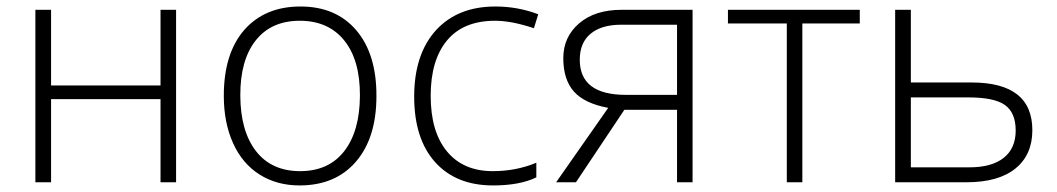

<svg xmlns="http://www.w3.org/2000/svg" viewBox="-20 -561 3255 591"><path d="M137.2 -530.8V-297.9H474.1V-530.8H522V0H474.1V-255.9H137.2V0H88.9V-530.8Z M767.1 -436.5Q719.2 -376 719.7 -266.6Q720.2 -157.2 768.1 -95.7Q815.9 -34.2 903.8 -34.2Q991.7 -34.2 1039.6 -95.7Q1087.4 -157.2 1087.9 -266.6Q1088.4 -376 1039.6 -436.5Q990.7 -497.1 902.8 -497.1Q814.9 -497.1 767.1 -436.5ZM1138.7 -265.1Q1138.7 -136.7 1075.7 -63.5Q1012.7 9.8 901.9 9.8Q832 9.8 778.8 -23.9Q725.6 -57.6 697.3 -120.6Q668.9 -183.6 668.9 -266.1Q668.9 -396.5 731.9 -468.8Q795.4 -541 904.8 -541Q1014.2 -541 1076.7 -467.8Q1139.2 -394.5 1138.7 -265.1Z M1497.6 9.8Q1383.8 9.8 1319.3 -62Q1254.9 -133.8 1254.9 -263.7Q1254.9 -393.6 1321.8 -467.8Q1388.7 -541 1504.9 -541Q1573.7 -541 1636.7 -517.1L1623.5 -474.1Q1554.7 -497.1 1503.9 -497.1Q1406.2 -497.1 1356 -436.5Q1305.7 -376 1305.7 -266.1Q1305.7 -155.3 1356 -94.7Q1406.2 -34.2 1496.6 -34.2Q1568.8 -34.2 1630.9 -60.1V-15.1Q1580.1 9.8 1497.6 9.8Z M1764.6 -377Q1764.6 -269 1906.7 -269H2064V-484.9H1892.1Q1831.5 -484.9 1798.1 -457.3Q1764.6 -429.7 1764.6 -377ZM1893.1 -530.8H2111.8V0H2064V-223.1H1901.9L1752.9 0H1691.9L1852.1 -229Q1778.8 -242.7 1746.3 -279.5Q1713.9 -316.4 1713.9 -381.8Q1713.9 -447.3 1762.5 -489Q1811 -530.8 1893.1 -530.8Z M2626.5 -488.8H2449.7V0H2401.9V-488.8H2220.7V-530.8H2626.5Z M2783.7 -261.2V-45.9H2963.4Q3032.7 -45.9 3069.6 -75.2Q3106.4 -104.5 3106.4 -159.2Q3106.4 -213.9 3073.7 -237.5Q3041 -261.2 2960.4 -261.2ZM2783.7 -307.1H2970.7Q3157.7 -307.1 3157.7 -160.2Q3157.7 -84.5 3105.5 -42.2Q3053.2 0 2955.6 0H2735.4V-530.8H2783.7Z"/></svg>

Font: OpenSans-Light
Style: Regular
Weight: 300
Foundry: Ascender Corporation
Version: Version 1.10